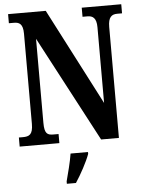

<svg xmlns="http://www.w3.org/2000/svg" viewBox="-61 -762 766 1031"><g transform="rotate(-5 322.0 -246.5)"><path d="M22 0H236V-49H208C176 -49 160 -57 160 -116V-569L461 0H557V-598C557 -651 576 -665 606 -665H632V-714H419V-665H446C473 -665 494 -653 494 -602V-194L225 -714H22V-665H49C76 -665 98 -657 98 -602V-116C98 -57 77 -49 43 -49H22ZM257 208V221H306C334 179 370 113 385 71V61H291C284 107 268 166 257 208Z"/></g></svg>

Font: Noto Serif Bengali ExtraCondensed
Style: Bold
Weight: 700
Width: 2
Designer: Juan Bruce, Universal Thirst, Indian Type Foundry and the Monotype Design Team.
Foundry: Monotype Imaging Inc.
Version: Version 2.003